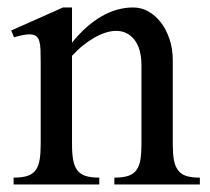

<svg xmlns="http://www.w3.org/2000/svg" viewBox="-20 -489 558 509"><path d="M87.9 -323.2Q87.9 -342.8 87.4 -356.7Q86.9 -370.6 84.2 -379.9Q81.5 -389.2 75.4 -393.6Q69.3 -397.9 58.1 -397.9Q50.3 -397.9 40.5 -396Q30.8 -394 17.1 -390.1L9.8 -408.2L147 -469.2H170.9V-376Q209 -422.9 249.8 -446Q290.5 -469.2 333 -469.2Q355 -469.2 374 -458.3Q393.1 -447.3 407.2 -428.5Q421.4 -409.7 429.7 -384.3Q438 -358.9 438 -330.1V-106.9Q438 -82.5 440.9 -65.7Q443.8 -48.8 451.7 -38.1Q459.5 -27.3 473.4 -22.7Q487.3 -18.1 509.8 -18.1V0H283.2V-18.1Q306.2 -18.1 320.3 -22.9Q334.5 -27.8 342 -38.6Q349.6 -49.3 352.3 -66.2Q355 -83 355 -106.9V-314.9Q355 -360.4 336.2 -383.8Q317.4 -407.2 288.1 -407.2Q274.9 -407.2 260.3 -402.6Q245.6 -397.9 230.2 -389.2Q214.8 -380.4 199.7 -368.2Q184.6 -356 170.9 -340.8V-106.9Q170.9 -82.5 173.8 -65.7Q176.8 -48.8 184.6 -38.1Q192.4 -27.3 206.5 -22.7Q220.7 -18.1 243.2 -18.1V0H16.1V-18.1Q39.1 -18.1 53.2 -22.9Q67.4 -27.8 75 -38.6Q82.5 -49.3 85.2 -66.2Q87.9 -83 87.9 -106.9Z"/></svg>

Font: YBG Bobotsari
Style: Regular
Weight: 400
Designer: R.S. Wihananto
Foundry: R.S. Wihananto
Version: Version 2.0.1